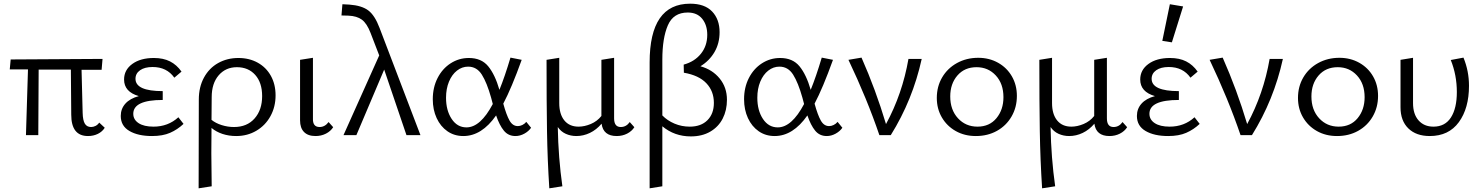

<svg xmlns="http://www.w3.org/2000/svg" viewBox="-20 -734 8059 1043"><path d="M549 -40Q536 -19 512 -7Q488 5 458 5Q367 5 367 -111L365 -356H190L188 0H121L132 -357H33L38 -411L537 -414L532 -355H423L429 -121Q430 -80 441 -62Q452 -44 475 -44Q487 -44 499 -50Q511 -56 519 -68Z M977 -61Q944 -30 904 -12.5Q864 5 806 5Q730 5 683 -22.5Q636 -50 636 -104Q636 -143 661 -171Q686 -199 734 -212Q654 -235 654 -302Q654 -354 698.5 -386.5Q743 -419 816 -419Q867 -419 903.5 -400.5Q940 -382 966 -345L927 -312Q886 -370 809 -370Q766 -370 741 -352.5Q716 -335 716 -306Q716 -239 864 -239V-191Q704 -191 704 -116Q704 -84 733 -65Q762 -46 814 -46Q893 -46 949 -97Z M1477 -216Q1477 -154 1449.5 -103.5Q1422 -53 1373 -24Q1324 5 1263 5Q1223 5 1188.5 -6.5Q1154 -18 1129 -39L1128 98Q1128 152 1130 278L1059 289Q1060 125 1060 -193Q1060 -261 1088 -312.5Q1116 -364 1165 -391.5Q1214 -419 1275 -419Q1334 -419 1380 -393.5Q1426 -368 1451.5 -322Q1477 -276 1477 -216ZM1404 -212Q1404 -285 1366.5 -327Q1329 -369 1267 -369Q1206 -369 1168 -325Q1130 -281 1130 -206L1129 -83Q1151 -65 1184 -54.5Q1217 -44 1251 -44Q1322 -44 1363 -90.5Q1404 -137 1404 -212Z M1610 -80V-409L1680 -420V-91Q1678 -44 1716 -44Q1745 -44 1765 -71L1790 -43Q1776 -21 1750.5 -8Q1725 5 1694 5Q1653 5 1631.5 -17Q1610 -39 1610 -80Z M2188 0 2067 -356 1916 0H1846L2040 -433L1993 -555Q1973 -607 1946 -627Q1919 -647 1873 -649L1835 -650L1840 -711L1878 -709Q1945 -704 1980.5 -677.5Q2016 -651 2042 -582L2264 0Z M2865 -40Q2852 -21 2828.5 -8Q2805 5 2780 5Q2741 5 2717 -24.5Q2693 -54 2675 -107Q2597 5 2497 5Q2448 5 2410.5 -21Q2373 -47 2352 -92.5Q2331 -138 2331 -195Q2331 -259 2357 -310Q2383 -361 2428 -390Q2473 -419 2527 -419Q2595 -419 2632 -374Q2669 -329 2693 -246Q2722 -317 2753 -421L2814 -409Q2759 -256 2714 -171Q2731 -109 2748 -79Q2765 -49 2793 -49Q2805 -49 2817.5 -55Q2830 -61 2839 -72ZM2657 -169 2648 -203Q2625 -285 2597.5 -328.5Q2570 -372 2523 -372Q2490 -372 2462.5 -350.5Q2435 -329 2419 -290.5Q2403 -252 2403 -203Q2403 -134 2433.5 -88Q2464 -42 2514 -42Q2590 -42 2657 -169Z M3426 -43Q3412 -21 3386.5 -8Q3361 5 3330 5Q3257 5 3248 -62Q3220 -29 3184.5 -12Q3149 5 3111 5Q3080 5 3053.5 -7Q3027 -19 3010 -44Q3013 123 3035 278L2964 289Q2954 134 2951.5 -21Q2949 -176 2949 -409L3018 -420V-174Q3018 -114 3045.5 -80Q3073 -46 3123 -46Q3155 -46 3189.5 -60.5Q3224 -75 3247 -104V-409L3316 -420V-91Q3316 -44 3352 -44Q3382 -44 3401 -71Z M3929 -192Q3929 -135 3906 -90Q3883 -45 3838.5 -19Q3794 7 3733 7Q3644 7 3578 -48V278L3509 289V-395Q3509 -714 3729 -714Q3808 -714 3848.5 -671.5Q3889 -629 3889 -559Q3889 -499 3861.5 -451.5Q3834 -404 3785 -374Q3850 -356 3889.5 -307.5Q3929 -259 3929 -192ZM3858 -175Q3858 -239 3817 -282Q3776 -325 3695 -339L3694 -383Q3753 -399 3787.5 -442Q3822 -485 3822 -545Q3822 -598 3794.5 -632Q3767 -666 3716 -666Q3638 -666 3608 -596.5Q3578 -527 3578 -410V-107Q3605 -79 3644 -62.5Q3683 -46 3727 -46Q3788 -46 3823 -81Q3858 -116 3858 -175Z M4556 -40Q4543 -21 4519.5 -8Q4496 5 4471 5Q4432 5 4408 -24.5Q4384 -54 4366 -107Q4288 5 4188 5Q4139 5 4101.5 -21Q4064 -47 4043 -92.5Q4022 -138 4022 -195Q4022 -259 4048 -310Q4074 -361 4119 -390Q4164 -419 4218 -419Q4286 -419 4323 -374Q4360 -329 4384 -246Q4413 -317 4444 -421L4505 -409Q4450 -256 4405 -171Q4422 -109 4439 -79Q4456 -49 4484 -49Q4496 -49 4508.5 -55Q4521 -61 4530 -72ZM4348 -169 4339 -203Q4316 -285 4288.5 -328.5Q4261 -372 4214 -372Q4181 -372 4153.5 -350.5Q4126 -329 4110 -290.5Q4094 -252 4094 -203Q4094 -134 4124.5 -88Q4155 -42 4205 -42Q4281 -42 4348 -169Z M4987 -414Q4938 -191 4819 0H4757Q4690 -197 4589 -409L4660 -421Q4737 -247 4793 -60Q4882 -224 4915 -414Z M5069 -202Q5069 -264 5098 -313.5Q5127 -363 5178.5 -391.5Q5230 -420 5294 -420Q5354 -420 5402 -393Q5450 -366 5477 -319Q5504 -272 5504 -213Q5504 -151 5475 -101Q5446 -51 5395.5 -23Q5345 5 5281 5Q5220 5 5172 -22Q5124 -49 5096.5 -96Q5069 -143 5069 -202ZM5431 -206Q5431 -279 5389.5 -324Q5348 -369 5285 -369Q5220 -369 5181 -324Q5142 -279 5142 -210Q5142 -137 5184 -91.5Q5226 -46 5290 -46Q5355 -46 5393 -92Q5431 -138 5431 -206Z M6103 -43Q6089 -21 6063.5 -8Q6038 5 6007 5Q5934 5 5925 -62Q5897 -29 5861.5 -12Q5826 5 5788 5Q5757 5 5730.5 -7Q5704 -19 5687 -44Q5690 123 5712 278L5641 289Q5631 134 5628.5 -21Q5626 -176 5626 -409L5695 -420V-174Q5695 -114 5722.5 -80Q5750 -46 5800 -46Q5832 -46 5866.5 -60.5Q5901 -75 5924 -104V-409L5993 -420V-91Q5993 -44 6029 -44Q6059 -44 6078 -71Z M6346 -504 6294 -512 6335 -711 6407 -699ZM6497 -61Q6464 -30 6424 -12.5Q6384 5 6326 5Q6250 5 6203 -22.5Q6156 -50 6156 -104Q6156 -143 6181 -171Q6206 -199 6254 -212Q6174 -235 6174 -302Q6174 -354 6218.5 -386.5Q6263 -419 6336 -419Q6387 -419 6423.5 -400.5Q6460 -382 6486 -345L6447 -312Q6406 -370 6329 -370Q6286 -370 6261 -352.5Q6236 -335 6236 -306Q6236 -239 6384 -239V-191Q6224 -191 6224 -116Q6224 -84 6253 -65Q6282 -46 6334 -46Q6413 -46 6469 -97Z M6949 -414Q6900 -191 6781 0H6719Q6652 -197 6551 -409L6622 -421Q6699 -247 6755 -60Q6844 -224 6877 -414Z M7031 -202Q7031 -264 7060 -313.5Q7089 -363 7140.5 -391.5Q7192 -420 7256 -420Q7316 -420 7364 -393Q7412 -366 7439 -319Q7466 -272 7466 -213Q7466 -151 7437 -101Q7408 -51 7357.5 -23Q7307 5 7243 5Q7182 5 7134 -22Q7086 -49 7058.5 -96Q7031 -143 7031 -202ZM7393 -206Q7393 -279 7351.5 -324Q7310 -369 7247 -369Q7182 -369 7143 -324Q7104 -279 7104 -210Q7104 -137 7146 -91.5Q7188 -46 7252 -46Q7317 -46 7355 -92Q7393 -138 7393 -206Z M7588 -151V-409L7656 -420V-174Q7656 -114 7686 -80Q7716 -46 7767 -46Q7830 -46 7862 -96Q7894 -146 7894 -234Q7894 -326 7861 -408L7930 -421Q7960 -348 7960 -268Q7960 -146 7905 -70.5Q7850 5 7747 5Q7673 5 7630.5 -36.5Q7588 -78 7588 -151Z"/></svg>

Font: Ysabeau Infant
Style: Regular
Weight: 400
Designer: Christian Thalmann (Catharsis Fonts)
Version: Version 0.003